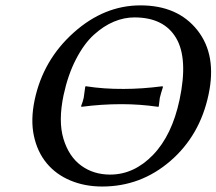

<svg xmlns="http://www.w3.org/2000/svg" viewBox="-20 -678 798 708"><path d="M281.2 -284.2 278.8 -286.1Q285.2 -302.2 288.6 -316.9Q288.6 -316.9 294.4 -358.9L297.4 -359.9Q362.3 -349.6 436.5 -350.1Q502.9 -350.1 578.6 -359.9L581.1 -357.9Q572.8 -332 569.3 -316.9Q569.3 -316.9 565.4 -285.2L562.5 -284.2Q495.6 -293.9 428.2 -293.9Q354.5 -293.9 281.2 -284.2ZM475.6 -613.8Q437.5 -613.8 399.9 -598.1Q362.3 -582.5 326.2 -549.8Q290 -517.1 260.3 -459.7Q230.5 -402.3 214.4 -327.1Q194.3 -231 214.1 -165.8Q233.9 -100.6 279.3 -67.4Q324.7 -34.2 386.2 -34.2Q474.1 -34.2 544.2 -106.7Q614.3 -179.2 642.1 -310.1Q674.3 -461.9 629.4 -537.8Q584.5 -613.8 475.6 -613.8ZM749 -329.1Q717.3 -178.7 608.4 -84.5Q499.5 9.8 356.9 9.8Q292.5 9.8 239.5 -12.5Q186.5 -34.7 152.1 -76.2Q117.7 -117.7 105 -177Q92.3 -236.3 107.9 -310.1Q139.2 -457 251.5 -557.6Q363.8 -658.2 498 -658.2Q635.3 -658.2 707.8 -566.7Q780.3 -475.1 749 -329.1Z"/></svg>

Font: Linux Biolinum O
Style: Italic
Weight: 400
Italic angle: -12°
Designer: Philipp H. Poll
Foundry: Philipp H. Poll
Version: Version 1.1.3